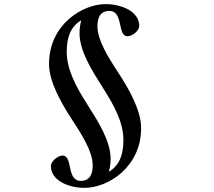

<svg xmlns="http://www.w3.org/2000/svg" viewBox="-20 -730 1040 932"><path d="M218 -420C218 -335 274 -235 328 -152C380 -73 430 7 430 74C430 117 415 148 372 148C337 148 327 118 320 83C313 48 306 25 284 25C261 25 227 53 227 76C227 146 312 182 391 182C502 182 665 83 665 -108C665 -193 609 -293 555 -376C503 -455 453 -536 453 -603C453 -646 468 -677 511 -677C546 -677 556 -646 563 -611C570 -576 577 -554 599 -554C622 -554 656 -581 656 -604C656 -674 571 -710 492 -710C381 -710 218 -611 218 -420ZM304 -479C304 -545 320 -598 373 -631L374 -630C368 -609 366 -583 366 -570C366 -483 423 -393 480 -303C532 -221 579 -138 579 -50C579 16 563 70 510 103L509 102C515 81 517 55 517 42C517 -45 459 -136 402 -226C350 -308 304 -391 304 -479Z"/></svg>

Font: Monomakh Unicode
Style: Regular
Weight: 400
Version: Version 1.2